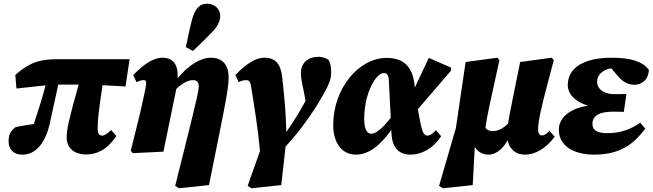

<svg xmlns="http://www.w3.org/2000/svg" viewBox="-20 -812 3494 1028"><path d="M68 -338 224 -355C205 -282 183 -214 161 -148C127 -143 92 -138 63 -131C34 -110 26 -86 26 -56C26 -15 49 16 100 16C170 16 225 -44 249 -162C262 -224 278 -297 292 -359H401C348 -169 337 -120 337 -77C337 -18 378 15 442 15C497 15 553 -9 603 -84L575 -116C555 -96 540 -86 527 -86C511 -86 503 -96 503 -124C503 -171 508 -216 529 -356L652 -349L674 -495H284C177 -495 127 -467 62 -411Z M680 -5 691 8 855 0 924 -336C956 -367 988 -383 1012 -383C1035 -383 1044 -372 1044 -351C1044 -327 1039 -304 980 -65L918 183L938 196L1099 179L1148 -64C1194 -291 1204 -349 1204 -400C1204 -465 1170 -503 1109 -503C1056 -503 990 -465 931 -393C935 -466 908 -503 849 -503C806 -503 756 -475 693 -410L711 -372C725 -379 738 -383 749 -383C763 -383 766 -374 759 -339C743 -260 727 -189 680 -5ZM975 -560 1013 -539C1048 -572 1079 -602 1111 -635C1143 -668 1159 -696 1159 -726C1159 -767 1127 -792 1088 -792C1053 -792 1025 -772 1007 -703C996 -661 985 -607 975 -560Z M1326 196 1486 179 1509 -27C1595 -121 1663 -220 1708 -300C1740 -356 1753 -388 1753 -420C1753 -457 1749 -475 1739 -492C1723 -501 1705 -508 1686 -508C1632 -508 1591 -479 1591 -419C1591 -388 1601 -352 1607 -320L1616 -272C1584 -213 1552 -161 1513 -105C1511 -205 1502 -301 1491 -399C1483 -468 1456 -503 1396 -503C1352 -503 1302 -475 1240 -410L1258 -372C1271 -379 1284 -383 1297 -383C1312 -383 1319 -377 1323 -356C1343 -238 1361 -121 1372 -3L1306 183Z M1930 -174C1930 -314 1993 -421 2035 -421C2050 -421 2060 -413 2062 -382L2072 -181C2034 -133 1997 -96 1968 -96C1949 -96 1930 -114 1930 -174ZM1885 16C1958 16 2020 -39 2075 -116L2076 -98C2080 -17 2119 16 2179 16C2236 16 2299 -16 2342 -83L2314 -115C2292 -91 2279 -86 2269 -86C2253 -86 2242 -97 2231 -155L2217 -227L2395 -434V-450L2276 -502L2201 -343L2199 -361C2189 -450 2145 -502 2050 -502C1901 -502 1764 -339 1764 -142C1764 -45 1813 16 1885 16Z M2791 16C2844 16 2901 -15 2950 -80L2922 -112C2907 -96 2895 -87 2882 -87C2868 -87 2861 -100 2861 -119C2861 -162 2879 -241 2914 -372L2945 -490L2934 -503L2765 -480L2726 -287C2712 -218 2704 -177 2700 -149C2671 -122 2644 -110 2617 -110C2600 -110 2588 -116 2579 -127C2587 -189 2605 -267 2654 -490L2643 -503L2473 -480L2421 -127L2331 183L2351 196L2511 179L2522 -25C2537 -1 2562 16 2596 16C2627 16 2667 -5 2698 -61C2708 -12 2742 16 2791 16Z M3162 16C3319 16 3385 -59 3435 -123L3408 -155C3359 -121 3304 -99 3233 -99C3179 -99 3152 -113 3152 -149C3152 -193 3190 -214 3260 -214C3284 -214 3310 -214 3320 -213L3334 -309C3311 -308 3293 -308 3267 -308C3216 -308 3177 -334 3177 -374C3177 -417 3216 -442 3253 -446L3286 -407C3315 -373 3343 -358 3377 -358C3410 -358 3452 -380 3454 -438C3422 -483 3355 -503 3256 -503C3106 -503 3020 -449 3020 -357C3020 -304 3066 -264 3129 -246C3049 -236 2972 -191 2972 -118C2972 -29 3054 16 3162 16Z"/></svg>

Font: Source Serif Pro Black
Style: Italic
Weight: 900
Italic angle: -12°
Designer: Frank Grießhammer
Foundry: Adobe Systems Incorporated
Version: Version 3.001;hotconv 1.0.111;makeotfexe 2.5.65597